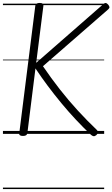

<svg xmlns="http://www.w3.org/2000/svg" viewBox="-20 -910 764 1305"><path d="M136 14Q122 14 115.5 9.5Q109 5 111 -5L220 -871Q222 -890 250 -890Q277 -890 275 -871L226 -483L680 -880Q690 -890 698 -889.5Q706 -889 715 -879Q724 -868 724 -861Q724 -854 715 -846L272 -460Q327 -379 386.5 -303Q446 -227 509.5 -158Q573 -89 638 -27Q647 -18 646.5 -10Q646 -2 634 9Q624 17 615.5 15.5Q607 14 598 6Q546 -43 495.5 -97Q445 -151 397 -209Q349 -267 304.5 -326.5Q260 -386 221 -445L166 -5Q164 5 157 9.5Q150 14 136 14ZM0 365H688V375H0ZM0 -20H688V0H0ZM0 -505H688V-500H0ZM0 -885H688V-875H0Z"/></svg>

Font: Playwrite GB J Guides
Style: Italic
Weight: 400
Italic angle: -7.01216°
Designer: Veronika Burian, José Scaglione
Foundry: TypeTogether
Version: Version 1.003